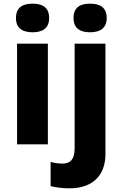

<svg xmlns="http://www.w3.org/2000/svg" viewBox="-20 -853 668 1047"><path d="M158 -833C108 -833 67 -816 67 -755C67 -695 108 -677 158 -677C207 -677 248 -695 248 -755C248 -816 207 -833 158 -833ZM381 -755C381 -695 421 -677 471 -677C520 -677 562 -695 562 -755C562 -816 520 -833 471 -833C421 -833 381 -816 381 -755ZM241 -615H73V-66H241ZM357 174C502 174 555 87 555 -13V-615H387V-44C387 23 357 39 321 39C296 39 279 36 256 30V162C281 169 324 174 357 174Z"/></svg>

Font: Noto Sans Malayalam UI ExtraBold
Style: Regular
Weight: 800
Designer: Jelle Bosma - Monotype Design Team
Foundry: Monotype Imaging Inc.
Version: Version 2.104